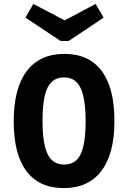

<svg xmlns="http://www.w3.org/2000/svg" viewBox="-20 -945 654 980"><path d="M309 -670Q434 -670 499 -583Q564 -496 564 -328Q564 -160 497.5 -72.5Q431 15 305 15Q180 15 115 -71.5Q50 -158 50 -326Q50 -494 116.5 -582Q183 -670 309 -670ZM307 -550Q248 -550 222.5 -497Q197 -444 197 -328Q197 -212 223 -158.5Q249 -105 307 -105Q366 -105 391.5 -157.5Q417 -210 417 -326Q417 -443 391 -496.5Q365 -550 307 -550ZM468 -925 509 -855 331 -736H289L110 -855L150 -925L310 -841Z"/></svg>

Font: Intel One Mono
Style: Bold
Weight: 700
Monospace: yes
Designer: Fred Shallcrass
Foundry: Frere-Jones Type LLC
Version: Version 1.400;hotconv 1.1.0;makeotfexe 2.6.0;FJTRelease1.4